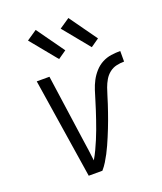

<svg xmlns="http://www.w3.org/2000/svg" viewBox="-140 -848 791 938"><g transform="rotate(-20 255.5 -379.0)"><path d="M158 0 77 -520H143L192 -173Q196 -146 200 -118Q204 -90 207 -62Q220 -84 230.5 -106.5Q241 -129 250.5 -151.5Q260 -174 268.5 -197Q277 -220 285 -243.5Q293 -267 300.5 -290Q308 -313 315 -336.5Q322 -360 329.5 -383.5Q337 -407 348.5 -429Q360 -451 377.5 -470.5Q395 -490 417 -501.5Q439 -513 463 -516.5Q487 -520 511 -520V-465Q491 -465 471 -460.5Q451 -456 434.5 -443Q418 -430 407.5 -412Q397 -394 390 -374.5Q383 -355 377.5 -336Q372 -317 365.5 -297.5Q359 -278 352.5 -259Q346 -240 339 -221Q332 -202 324.5 -183Q317 -164 309 -145Q301 -126 292.5 -107Q284 -88 274.5 -70Q265 -52 254 -34Q243 -16 229 0ZM387 -585 275 -722 328 -758 430 -615ZM217 -585 105 -722 158 -758 260 -615Z"/></g></svg>

Font: Iosevka SS04 Light
Style: Italic
Weight: 300
Italic angle: -9°
Monospace: yes
Designer: Belleve Invis
Foundry: Belleve Invis
Version: Version 19.0.0; ttfautohint (v1.8.4)